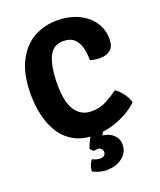

<svg xmlns="http://www.w3.org/2000/svg" viewBox="-166 -800 942 1133"><g transform="rotate(-20 304.5 -233.0)"><path d="M433 -411Q434 -452.5 424.8 -489.2Q415.5 -526 391.2 -548.8Q367 -571.5 322.5 -571.5Q258.5 -571.5 231.2 -511.5Q204 -451.5 204 -338Q204 -231 239.8 -177.8Q275.5 -124.5 341 -124.5Q393 -124.5 434.5 -146.5Q476 -168.5 511 -194.5Q534.5 -179 557 -149.2Q579.5 -119.5 584.5 -91.5Q555.5 -63 512.8 -39Q470 -15 418.5 -0.2Q367 14.5 311.5 14.5Q233 14.5 179.8 -16Q126.5 -46.5 95 -97.8Q63.5 -149 49.8 -211.8Q36 -274.5 36 -339Q36 -465 76 -544.2Q116 -623.5 182.2 -661Q248.5 -698.5 328.5 -698.5Q406 -698.5 463.8 -671Q521.5 -643.5 553.2 -596.5Q585 -549.5 585 -490.5Q585 -443.5 560.8 -423Q536.5 -402.5 493.5 -402.5Q476.5 -402.5 462 -405Q447.5 -407.5 433 -411ZM252.5 77.5Q258 61.5 270.5 35.8Q283 10 292.5 -5.5H374Q368 1 361.2 12.5Q354.5 24 351 31.5Q392 35 418.2 60Q444.5 85 444.5 120.5Q444.5 170 405.8 201Q367 232 305.5 232Q281 232 257 225Q233 218 219.5 208.5Q220.5 191 227 172.5Q233.5 154 245 141.5Q253.5 146.5 265.8 150.5Q278 154.5 291.5 154.5Q309 154.5 318.2 146.8Q327.5 139 327.5 126Q327.5 113 318.5 104.5Q309.5 96 295 96Q289 96 284 97.2Q279 98.5 274.5 100Q268 97 261.5 90.5Q255 84 252.5 77.5Z"/></g></svg>

Font: Signika Light
Style: Bold
Weight: 700
Version: Version 2.003;gftools[0.9.32]